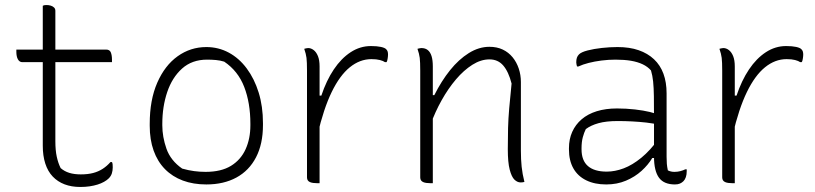

<svg xmlns="http://www.w3.org/2000/svg" viewBox="-20 -723 3240 763"><path d="M45 -526H402Q416 -526 420.5 -514.5Q425 -503 425 -486Q425 -485 425 -483Q425 -481 425 -479.5Q425 -478 425 -476H68Q63 -476 58.5 -479Q54 -482 51 -487.5Q48 -493 46.5 -500.5Q45 -508 45 -516Q45 -518 45 -519.5Q45 -521 45 -523Q45 -525 45 -526ZM425 -79Q427 -75 427.5 -70Q428 -65 428 -58Q428 -45 424.5 -34Q421 -23 412 -14Q405 -7 393.5 -0.5Q382 6 367.5 10.5Q353 15 336 17.5Q319 20 299 20Q264 20 236.5 9.5Q209 -1 189.5 -21.5Q170 -42 160 -73Q150 -104 150 -144Q150 -199 150 -254Q150 -309 150 -364Q150 -419 150 -474Q150 -529 150 -584Q150 -613 150 -642Q150 -671 150 -700Q154 -702 157.5 -702.5Q161 -703 165 -703Q174 -703 182 -700.5Q190 -698 195 -693Q200 -688 200 -680Q200 -616 200 -551Q200 -486 200 -421Q200 -356 200 -291.5Q200 -227 200 -162Q200 -126 205.5 -100.5Q211 -75 221 -55Q236 -42 255.5 -36Q275 -30 301 -30Q329 -30 350 -35.5Q371 -41 388 -52Q405 -63 419 -79Z M800 -536Q848 -536 889 -514Q930 -492 960.5 -451Q991 -410 1008 -355Q1025 -300 1025 -234V-226Q1025 -151 997.5 -98Q970 -45 919.5 -17.5Q869 10 800 10Q748 10 706.5 -5.5Q665 -21 635.5 -51Q606 -81 590.5 -124.5Q575 -168 575 -223V-231Q575 -326 605 -394.5Q635 -463 686 -499.5Q737 -536 800 -536ZM803 -486Q743 -486 703.5 -450.5Q664 -415 644.5 -357Q625 -299 625 -231V-225Q625 -179 641.5 -132Q658 -85 704 -53Q729 -46 751.5 -43Q774 -40 797 -40Q859 -40 898 -64Q937 -88 956 -130Q975 -172 975 -225V-231Q975 -314 950.5 -377.5Q926 -441 871 -478Q855 -483 838 -484.5Q821 -486 803 -486Z M1242 -343H1257Q1277 -403 1306.5 -447Q1336 -491 1373.5 -515.5Q1411 -540 1454 -540Q1478 -540 1494 -536.5Q1510 -533 1515 -527Q1519 -523 1520.5 -518Q1522 -513 1522 -506Q1522 -502 1521.5 -498Q1521 -494 1520.5 -490.5Q1520 -487 1519 -483Q1518 -479 1516 -476H1510Q1503 -481 1489.5 -484.5Q1476 -488 1456 -488Q1410 -488 1370 -455.5Q1330 -423 1298 -357Q1266 -291 1242 -188ZM1250 5Q1249 5 1247 5Q1245 5 1243.5 5Q1242 5 1240 5Q1232 5 1224.5 4Q1217 3 1211.5 0.5Q1206 -2 1203 -6.5Q1200 -11 1200 -18Q1200 -60 1200 -102.5Q1200 -145 1200 -187.5Q1200 -230 1200 -272.5Q1200 -315 1200 -357.5Q1200 -400 1200 -442Q1200 -477 1198 -493Q1196 -509 1189 -529Q1192 -530 1194.5 -530.5Q1197 -531 1200 -531.5Q1203 -532 1205 -532Q1216 -532 1226.5 -524Q1237 -516 1243.5 -500Q1250 -484 1250 -459Q1250 -412 1250 -366Q1250 -320 1250 -273.5Q1250 -227 1250 -180.5Q1250 -134 1250 -88Q1250 -42 1250 5Z M2064 0Q2060 1 2056.5 1.5Q2053 2 2049 2Q2036 2 2024.5 -9Q2013 -20 2005.5 -49Q1998 -78 1998 -130Q1998 -177 1999 -214Q2000 -251 2003.5 -292Q2007 -333 2013 -391Q2001 -438 1980 -462.5Q1959 -487 1925 -487Q1891 -487 1857 -465.5Q1823 -444 1792 -407.5Q1761 -371 1735 -324.5Q1709 -278 1691 -228L1688 -345H1706Q1734 -401 1768.5 -444Q1803 -487 1843 -512Q1883 -537 1925 -537Q1955 -537 1978 -526Q2001 -515 2017 -495.5Q2033 -476 2041.5 -450.5Q2050 -425 2050 -397Q2050 -352 2050 -306.5Q2050 -261 2050 -215.5Q2050 -170 2050 -124Q2050 -89 2053 -60.5Q2056 -32 2064 0ZM1700 5Q1699 5 1697 5Q1695 5 1693.5 5Q1692 5 1690 5Q1682 5 1674.5 4Q1667 3 1661.5 0.5Q1656 -2 1653 -6.5Q1650 -11 1650 -18Q1650 -71 1650 -124Q1650 -177 1650 -230Q1650 -283 1650 -336Q1650 -389 1650 -442Q1650 -477 1648 -493Q1646 -509 1639 -529Q1642 -530 1644.5 -530.5Q1647 -531 1650 -531.5Q1653 -532 1655 -532Q1670 -532 1680 -524Q1690 -516 1695 -500Q1700 -484 1700 -459Q1700 -382 1700 -304.5Q1700 -227 1700 -150Q1700 -73 1700 5Z M2629 -352Q2629 -321 2629 -289.5Q2629 -258 2629 -226.5Q2629 -195 2629 -163.5Q2629 -132 2629 -100Q2629 -84 2630 -72Q2631 -60 2634 -46Q2640 -43 2646.5 -41.5Q2653 -40 2660 -40Q2673 -40 2684 -43Q2695 -46 2703 -50H2709Q2709 -49 2709 -47Q2709 -45 2709 -43Q2709 -29 2705.5 -19Q2702 -9 2696 -3Q2690 3 2682 6.5Q2674 10 2662 10Q2641 10 2625 3.5Q2609 -3 2599 -16.5Q2589 -30 2584 -51Q2579 -72 2579 -100Q2579 -138 2579 -181Q2579 -224 2579 -252Q2579 -306 2578.5 -340.5Q2578 -375 2575.5 -399Q2573 -423 2567 -443Q2554 -458 2534 -467.5Q2514 -477 2487.5 -481.5Q2461 -486 2426 -486Q2398 -486 2370.5 -482.5Q2343 -479 2319.5 -473Q2296 -467 2279 -459H2273Q2272 -463 2271 -467Q2270 -471 2270 -475Q2270 -486 2272.5 -493.5Q2275 -501 2281 -507Q2290 -516 2315 -522.5Q2340 -529 2372 -532.5Q2404 -536 2434 -536Q2482 -536 2518 -523.5Q2554 -511 2579 -487.5Q2604 -464 2616.5 -430Q2629 -396 2629 -352ZM2291 -130Q2291 -85 2316.5 -63Q2342 -41 2391 -41Q2424 -41 2458.5 -54Q2493 -67 2528.5 -96Q2564 -125 2598 -172L2589 -95H2572Q2556 -68 2529.5 -44Q2503 -20 2467.5 -5Q2432 10 2389 10Q2343 10 2309.5 -6.5Q2276 -23 2258.5 -54Q2241 -85 2241 -129V-134Q2241 -170 2254 -199Q2267 -228 2291.5 -249Q2316 -270 2351.5 -281Q2387 -292 2432 -292Q2469 -292 2503.5 -288Q2538 -284 2562.5 -278Q2587 -272 2595 -267Q2601 -264 2603 -258Q2605 -252 2605 -244.5Q2605 -237 2604 -226Q2576 -233 2548 -236Q2520 -239 2492 -240.5Q2464 -242 2435 -242Q2389 -242 2358.5 -233.5Q2328 -225 2308 -210Q2301 -196 2296 -177.5Q2291 -159 2291 -133Z M2892 -343H2907Q2927 -403 2956.5 -447Q2986 -491 3023.5 -515.5Q3061 -540 3104 -540Q3128 -540 3144 -536.5Q3160 -533 3165 -527Q3169 -523 3170.5 -518Q3172 -513 3172 -506Q3172 -502 3171.5 -498Q3171 -494 3170.5 -490.5Q3170 -487 3169 -483Q3168 -479 3166 -476H3160Q3153 -481 3139.5 -484.5Q3126 -488 3106 -488Q3060 -488 3020 -455.5Q2980 -423 2948 -357Q2916 -291 2892 -188ZM2900 5Q2899 5 2897 5Q2895 5 2893.5 5Q2892 5 2890 5Q2882 5 2874.5 4Q2867 3 2861.5 0.5Q2856 -2 2853 -6.5Q2850 -11 2850 -18Q2850 -60 2850 -102.5Q2850 -145 2850 -187.5Q2850 -230 2850 -272.5Q2850 -315 2850 -357.5Q2850 -400 2850 -442Q2850 -477 2848 -493Q2846 -509 2839 -529Q2842 -530 2844.5 -530.5Q2847 -531 2850 -531.5Q2853 -532 2855 -532Q2866 -532 2876.5 -524Q2887 -516 2893.5 -500Q2900 -484 2900 -459Q2900 -412 2900 -366Q2900 -320 2900 -273.5Q2900 -227 2900 -180.5Q2900 -134 2900 -88Q2900 -42 2900 5Z"/></svg>

Font: Recursive Casual Light
Style: Regular
Weight: 300
Version: Version 1.047